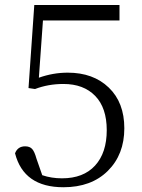

<svg xmlns="http://www.w3.org/2000/svg" viewBox="-20 -746 575 779"><path d="M154.3 -663.1 137.7 -430.7Q195.3 -451.2 254.9 -451.2Q358.4 -451.2 421.4 -390.6Q484.4 -330.1 484.4 -225.6Q484.4 -119.1 417.5 -52.7Q350.6 13.7 237.3 13.7Q76.2 13.7 41 -124Q51.8 -152.3 82 -152.3Q100.6 -152.3 110.4 -141.6Q120.1 -130.9 127.9 -102.5L151.4 -35.2Q188.5 -22.5 231.4 -22.5Q318.4 -22.5 365.7 -74.2Q413.1 -126 413.1 -217.8Q413.1 -308.6 366.2 -356.9Q319.3 -405.3 237.3 -405.3Q175.8 -405.3 122.1 -384.8L95.7 -388.7L119.1 -725.6H464.8V-663.1Z"/></svg>

Font: GenYoMin TW TTF Light
Style: Regular
Weight: 300
Version: Version 1.300